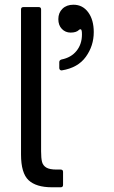

<svg xmlns="http://www.w3.org/2000/svg" viewBox="-20 -793 483 813"><path d="M200 0Q133 0 101 -30Q69 -60 69 -139V-753Q69 -763 79 -763H144Q154 -763 154 -753V-152Q154 -123 158 -107.5Q162 -92 176 -83.5Q190 -75 220 -75H237Q247 -75 247 -65V-10Q247 0 237 0ZM240 -495Q236 -495 233.5 -498Q231 -501 231 -505V-530Q231 -538 240 -541Q281 -549 304 -577.5Q327 -606 327 -647Q327 -657 326 -662Q325 -668 321.5 -669Q318 -670 314 -666Q303 -655 279 -655Q257 -655 242 -670.5Q227 -686 227 -712Q227 -739 244.5 -756Q262 -773 291 -773Q330 -773 353.5 -741Q377 -709 377 -657Q377 -599 343.5 -552.5Q310 -506 242 -495Z"/></svg>

Font: Open Sauce Two
Style: Regular
Weight: 400
Designer: Alfredo Marco Pradil
Foundry: Creative Sauce Fz LLC
Version: Version 1.477